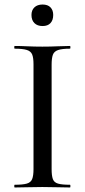

<svg xmlns="http://www.w3.org/2000/svg" viewBox="-20 -828 375 848"><path d="M208 -81Q208 -52 213.5 -37Q219 -22 236.5 -17Q254 -12 289 -12Q291 -12 291 -6Q291 0 289 0Q264 0 233.5 -1Q203 -2 167 -2Q132 -2 101 -1Q70 0 45 0Q43 0 43 -6Q43 -12 45 -12Q80 -12 98 -17Q116 -22 122 -37Q128 -52 128 -81V-544Q128 -573 122 -587.5Q116 -602 98 -607.5Q80 -613 45 -613Q43 -613 43 -619Q43 -625 45 -625Q70 -625 101 -623.5Q132 -622 167 -622Q203 -622 234 -623.5Q265 -625 289 -625Q291 -625 291 -619Q291 -613 289 -613Q254 -613 236.5 -607Q219 -601 213.5 -586Q208 -571 208 -542ZM168 -713Q145 -713 132 -726Q119 -739 119 -762Q119 -783 132 -795.5Q145 -808 168 -808Q191 -808 203 -795.5Q215 -783 215 -762Q215 -739 203 -726Q191 -713 168 -713Z"/></svg>

Font: Cormorant Garamond Light Medium
Style: Regular
Weight: 500
Version: Version 4.001